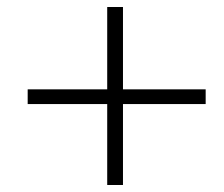

<svg xmlns="http://www.w3.org/2000/svg" viewBox="-20 -529 640 548"><path d="M286 -509H331V-274H567V-232H331V-1H286V-232H59V-274H286Z"/></svg>

Font: Afta serif
Style: Italic
Weight: 400
Italic angle: -12°
Designer: parq.ink
Foundry: Oriol Esparraguera Font
Version: Version 1.000